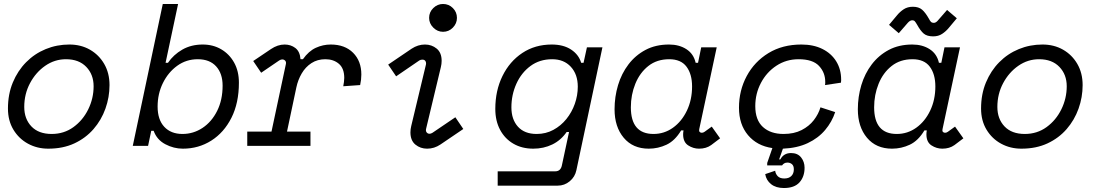

<svg xmlns="http://www.w3.org/2000/svg" viewBox="-20 -734 5548 966"><path d="M223 14Q167 14 121 -11Q75 -36 47.5 -81.5Q20 -127 20 -188Q20 -260 44.5 -319Q69 -378 111.5 -421Q154 -464 210 -487Q266 -510 329 -510Q387 -510 432.5 -484Q478 -458 504.5 -412Q531 -366 531 -306Q531 -245 510.5 -187.5Q490 -130 450.5 -84.5Q411 -39 354 -12.5Q297 14 223 14ZM240 -60Q302 -60 349.5 -94.5Q397 -129 424 -184Q451 -239 451 -300Q451 -359 414 -397.5Q377 -436 312 -436Q255 -436 207.5 -403Q160 -370 131 -315.5Q102 -261 102 -196Q102 -136 138 -98Q174 -60 240 -60Z M900 14Q854 14 811.5 -8.5Q769 -31 753 -76H741L725 0H648L799 -714H876L813 -418H825Q853 -459 897.5 -484.5Q942 -510 1000 -510Q1052 -510 1093 -486Q1134 -462 1158 -419Q1182 -376 1182 -318Q1182 -216 1144.5 -141.5Q1107 -67 1043 -26.5Q979 14 900 14ZM898 -60Q953 -60 999 -90.5Q1045 -121 1072.5 -176Q1100 -231 1100 -303Q1100 -364 1067.5 -400Q1035 -436 975 -436Q917 -436 871.5 -403Q826 -370 799.5 -316Q773 -262 773 -198Q773 -132 806.5 -96Q840 -60 898 -60Z M1224 0V-72H1346L1418 -410Q1421 -422 1415 -428.5Q1409 -435 1400 -435Q1393 -435 1385 -430L1294 -368L1254 -427L1343 -487Q1377 -510 1412 -510Q1443 -510 1466 -492.5Q1489 -475 1492 -436H1504Q1533 -477 1569 -493.5Q1605 -510 1644 -510Q1715 -510 1756.5 -468.5Q1798 -427 1798 -359Q1798 -333 1792 -306L1707 -300Q1709 -311 1710.5 -321.5Q1712 -332 1712 -342Q1712 -390 1685 -413Q1658 -436 1617 -436Q1577 -436 1547 -416.5Q1517 -397 1498 -364.5Q1479 -332 1471 -294L1424 -72H1542V0Z M2209 -574Q2181 -574 2160 -595Q2139 -616 2139 -644Q2139 -673 2160 -693.5Q2181 -714 2209 -714Q2238 -714 2258.5 -693.5Q2279 -673 2279 -644Q2279 -616 2258.5 -595Q2238 -574 2209 -574ZM2129 14Q2095 14 2070 -6.5Q2045 -27 2045 -68Q2045 -84 2049 -100L2123 -409Q2125 -419 2120.5 -426.5Q2116 -434 2105 -434Q2097 -434 2090 -430L1973 -350L1933 -409L2051 -489Q2083 -510 2118 -510Q2152 -510 2177 -489.5Q2202 -469 2202 -428Q2202 -412 2198 -396L2124 -87Q2121 -75 2126.5 -68Q2132 -61 2141 -61Q2148 -61 2156 -66L2271 -144L2311 -85L2196 -7Q2165 14 2129 14Z M2484 200V128H2773Q2801 128 2807 98L2843 -70H2831Q2802 -28 2758.5 -7Q2715 14 2663 14Q2606 14 2563 -11Q2520 -36 2496 -81Q2472 -126 2472 -186Q2472 -278 2508 -351.5Q2544 -425 2608 -467.5Q2672 -510 2756 -510Q2815 -510 2853.5 -484.5Q2892 -459 2904 -418H2916L2933 -496H3011L2880 122Q2873 156 2846.5 178Q2820 200 2786 200ZM2680 -60Q2726 -60 2764 -80.5Q2802 -101 2829.5 -135Q2857 -169 2872 -211.5Q2887 -254 2887 -298Q2887 -360 2852 -398Q2817 -436 2758 -436Q2695 -436 2649 -402Q2603 -368 2578 -312.5Q2553 -257 2553 -194Q2553 -133 2586 -96.5Q2619 -60 2680 -60Z M3244 14Q3164 14 3118 -41Q3072 -96 3072 -184Q3072 -247 3089.5 -305.5Q3107 -364 3142 -410Q3177 -456 3228 -483Q3279 -510 3346 -510Q3397 -510 3433.5 -486.5Q3470 -463 3480 -418H3492L3508 -496H3586L3498 -84Q3496 -75 3500 -70.5Q3504 -66 3511 -66Q3518 -66 3525 -71L3561 -97L3603 -38L3558 -4Q3533 14 3497 14Q3468 14 3442.5 -2.5Q3417 -19 3417 -58Q3417 -63 3417.5 -68Q3418 -73 3419 -78H3407Q3376 -26 3333.5 -6Q3291 14 3244 14ZM3268 -60Q3322 -60 3366 -91.5Q3410 -123 3436 -177.5Q3462 -232 3462 -299Q3462 -361 3434 -398.5Q3406 -436 3347 -436Q3285 -436 3242 -402Q3199 -368 3176.5 -312.5Q3154 -257 3154 -194Q3154 -60 3268 -60Z M3924 212Q3884 212 3859.5 192.5Q3835 173 3830 142L3880 125Q3882 141 3893 152.5Q3904 164 3926 164Q3949 164 3961.5 151.5Q3974 139 3974 118Q3974 100 3964.5 92Q3955 84 3942 84Q3932 84 3925.5 88Q3919 92 3915 98H3840V86L3866 11Q3789 0 3743.5 -54Q3698 -108 3698 -192Q3698 -279 3737 -351.5Q3776 -424 3846.5 -467Q3917 -510 4012 -510Q4073 -510 4118 -487.5Q4163 -465 4187.5 -425Q4212 -385 4212 -333Q4212 -332 4212 -329Q4212 -326 4211 -318L4131 -306Q4132 -312 4132 -315Q4132 -318 4132 -322Q4132 -369 4100.5 -402.5Q4069 -436 3998 -436Q3936 -436 3886.5 -403.5Q3837 -371 3808.5 -317Q3780 -263 3780 -200Q3780 -130 3818.5 -95Q3857 -60 3922 -60Q3975 -60 4013 -79.5Q4051 -99 4074.5 -129.5Q4098 -160 4108 -194L4182 -170Q4166 -121 4131.5 -80Q4097 -39 4044 -14Q3991 11 3919 14L3900 68H3906Q3923 36 3960 36Q3993 36 4010.5 58Q4028 80 4028 110Q4028 155 4002.5 183.5Q3977 212 3924 212Z M4468 14Q4388 14 4342 -41Q4296 -96 4296 -184Q4296 -247 4313.5 -305.5Q4331 -364 4366 -410Q4401 -456 4452 -483Q4503 -510 4570 -510Q4621 -510 4657.5 -486.5Q4694 -463 4704 -418H4716L4732 -496H4810L4722 -84Q4720 -75 4724 -70.5Q4728 -66 4735 -66Q4742 -66 4749 -71L4785 -97L4827 -38L4782 -4Q4757 14 4721 14Q4692 14 4666.5 -2.5Q4641 -19 4641 -58Q4641 -63 4641.5 -68Q4642 -73 4643 -78H4631Q4600 -26 4557.5 -6Q4515 14 4468 14ZM4492 -60Q4546 -60 4590 -91.5Q4634 -123 4660 -177.5Q4686 -232 4686 -299Q4686 -361 4658 -398.5Q4630 -436 4571 -436Q4509 -436 4466 -402Q4423 -368 4400.5 -312.5Q4378 -257 4378 -194Q4378 -60 4492 -60ZM4675 -551Q4644 -551 4627.5 -565Q4611 -579 4594 -610Q4587 -622 4582.5 -627Q4578 -632 4570 -632Q4559 -632 4548 -620L4502 -567L4453 -609L4494 -658Q4508 -675 4527 -687.5Q4546 -700 4573 -700Q4602 -700 4619 -685.5Q4636 -671 4654 -639Q4659 -629 4664 -624Q4669 -619 4678 -619Q4688 -619 4697 -629L4745 -684L4794 -642L4753 -593Q4739 -576 4720 -563.5Q4701 -551 4675 -551Z M5119 14Q5063 14 5017 -11Q4971 -36 4943.5 -81.5Q4916 -127 4916 -188Q4916 -260 4940.5 -319Q4965 -378 5007.5 -421Q5050 -464 5106 -487Q5162 -510 5225 -510Q5283 -510 5328.5 -484Q5374 -458 5400.5 -412Q5427 -366 5427 -306Q5427 -245 5406.5 -187.5Q5386 -130 5346.5 -84.5Q5307 -39 5250 -12.5Q5193 14 5119 14ZM5136 -60Q5198 -60 5245.5 -94.5Q5293 -129 5320 -184Q5347 -239 5347 -300Q5347 -359 5310 -397.5Q5273 -436 5208 -436Q5151 -436 5103.5 -403Q5056 -370 5027 -315.5Q4998 -261 4998 -196Q4998 -136 5034 -98Q5070 -60 5136 -60Z"/></svg>

Font: Space Mono
Style: Italic
Weight: 400
Italic angle: -12°
Monospace: yes
Designer: Colophon Foundry + Benjamin Critton
Foundry: Colophon Foundry & Benjamin Critton
Version: Version 1.003; ttfautohint (v1.8.4.7-5d5b)